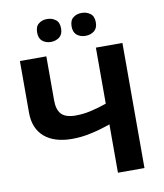

<svg xmlns="http://www.w3.org/2000/svg" viewBox="-98 -999 923 1079"><g transform="rotate(-10 364.0 -460.0)"><path d="M638.2 0H486.8V-275.9Q420.9 -252.9 371.1 -243.2Q321.3 -231.9 266.1 -231.9Q166.5 -231.9 109.4 -280.3Q53.2 -329.6 53.2 -418.9V-713.9H204.1V-461.9Q204.1 -409.7 228 -383.8Q252.4 -357.9 309.1 -357.9Q352.5 -357.9 393.1 -367.2Q436.5 -376.5 486.8 -394V-713.9H638.2ZM176.3 -854Q176.3 -890.1 196.3 -904.3Q214.8 -919.9 244.1 -919.9Q272.5 -919.9 292.5 -904.3Q313 -889.6 313 -854Q313 -820.8 292.5 -804.7Q271.5 -789.1 244.1 -789.1Q216.3 -789.1 196.3 -804.7Q176.3 -820.8 176.3 -854ZM373 -854Q373 -889.6 393.1 -904.3Q412.1 -919.9 441.9 -919.9Q470.2 -919.9 490.2 -904.3Q511.2 -889.6 511.2 -854Q511.2 -820.8 490.7 -804.7Q469.7 -789.1 441.9 -789.1Q413.1 -789.1 393.1 -804.7Q373 -820.8 373 -854Z"/></g></svg>

Font: Droid Sans Thai
Style: Bold
Weight: 700
Designer: Steve Matteson
Foundry: Ascender Corporation
Version: Version 1.00